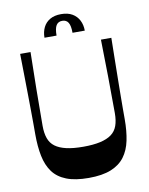

<svg xmlns="http://www.w3.org/2000/svg" viewBox="-95 -939 791 1018"><g transform="rotate(-10 300.5 -429.5)"><path d="M300 11Q227 11 180 -7.5Q133 -26 107 -61.5Q81 -97 70.5 -148.5Q60 -200 60 -266Q60 -290 60 -321Q60 -352 59.5 -390.5Q59 -429 58.5 -476Q58 -523 57 -579Q56 -635 55 -700H111Q109 -601 107.5 -502Q106 -403 106 -304Q106 -264 116 -236Q126 -208 149 -191Q172 -174 209 -165.5Q246 -157 300 -157Q354 -157 391.5 -165.5Q429 -174 452 -191Q475 -208 485 -236Q495 -264 495 -304Q495 -403 493.5 -502Q492 -601 490 -700H546Q545 -635 544 -578.5Q543 -522 542.5 -474.5Q542 -427 541.5 -388Q541 -349 541 -318Q541 -287 541 -263Q541 -199 530.5 -148.5Q520 -98 493.5 -62.5Q467 -27 420 -8Q373 11 300 11ZM197 -762Q197 -793 209 -817.5Q221 -842 245 -856Q269 -870 305 -870Q341 -870 365 -856Q389 -842 401.5 -817.5Q414 -793 414 -762H348Q348 -800 337.5 -817Q327 -834 305 -834Q283 -834 272.5 -817Q262 -800 262 -762Z"/></g></svg>

Font: Ojuju SemiBold
Style: Regular
Weight: 600
Designer: Chisaokwu Joboson, Mirko Velimirovic
Foundry: Udi Foundry
Version: Version 1.000